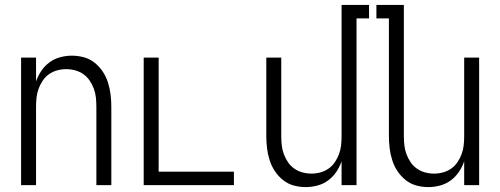

<svg xmlns="http://www.w3.org/2000/svg" viewBox="-20 -755 2040 783"><path d="M66 0V-520H127V-423Q135 -446 148.5 -466Q162 -486 181.5 -500.5Q201 -515 225 -521.5Q249 -528 273 -528Q298 -528 322 -521.5Q346 -515 365.5 -499.5Q385 -484 399 -463Q413 -442 420.5 -418Q428 -394 431 -369.5Q434 -345 434 -320V0H373V-320Q373 -339 371 -357.5Q369 -376 362.5 -393.5Q356 -411 345.5 -426.5Q335 -442 320 -452.5Q305 -463 287 -468Q269 -473 250 -473Q231 -473 213 -468Q195 -463 180 -452.5Q165 -442 154.5 -426.5Q144 -411 137.5 -393.5Q131 -376 129 -357.5Q127 -339 127 -320V0Z M566 0V-520H627V-55H934V0Z M1227 8Q1202 8 1178 1.5Q1154 -5 1134.5 -20.5Q1115 -36 1101 -57Q1087 -78 1079.5 -102Q1072 -126 1069 -150.5Q1066 -175 1066 -200V-520H1127V-200Q1127 -181 1129 -162.5Q1131 -144 1137.5 -126.5Q1144 -109 1154.5 -93.5Q1165 -78 1180 -67.5Q1195 -57 1213 -52Q1231 -47 1250 -47Q1269 -47 1287 -52Q1305 -57 1320 -67.5Q1335 -78 1345.5 -93.5Q1356 -109 1362.5 -126.5Q1369 -144 1371 -162.5Q1373 -181 1373 -200V-735H1485V-680H1434V0H1373V-97Q1365 -74 1351.5 -54Q1338 -34 1318.5 -19.5Q1299 -5 1275 1.5Q1251 8 1227 8Z M1727 8Q1702 8 1678 1.5Q1654 -5 1634.5 -20.5Q1615 -36 1601 -57Q1587 -78 1579.5 -102Q1572 -126 1569 -150.5Q1566 -175 1566 -200V-680H1515V-735H1627V-200Q1627 -181 1629 -162.5Q1631 -144 1637.5 -126.5Q1644 -109 1654.5 -93.5Q1665 -78 1680 -67.5Q1695 -57 1713 -52Q1731 -47 1750 -47Q1769 -47 1787 -52Q1805 -57 1820 -67.5Q1835 -78 1845.5 -93.5Q1856 -109 1862.5 -126.5Q1869 -144 1871 -162.5Q1873 -181 1873 -200V-520H1934V0H1873V-97Q1865 -74 1851.5 -54Q1838 -34 1818.5 -19.5Q1799 -5 1775 1.5Q1751 8 1727 8Z"/></svg>

Font: Iosevka Fixed Light
Style: Regular
Weight: 300
Monospace: yes
Designer: Belleve Invis
Foundry: Belleve Invis
Version: Version 32.3.0